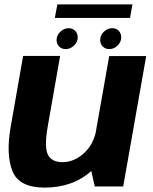

<svg xmlns="http://www.w3.org/2000/svg" viewBox="-20 -847 694 872"><path d="M410.5 0H539.5L644 -592.5H476L388.5 -97ZM253 -593H85L28.5 -271Q6.5 -145 36.5 -70Q66.5 5 182.5 5Q311.5 5 395.8 -71.5Q480 -148 494 -226L418 -261Q406.5 -192.5 361.5 -151.5Q316.5 -110.5 264 -110.5Q214 -110.5 197 -145.5Q180 -180.5 198 -279.5ZM278.5 -624Q299 -624 316 -640Q333 -656 333 -677.5Q333 -695.5 321.2 -707.2Q309.5 -719 292 -719Q271 -719 254 -703Q237 -687 237 -665Q237 -647.5 248.5 -635.8Q260 -624 278.5 -624ZM476 -624Q497.5 -624 514 -640Q530.5 -656 530.5 -677.5Q530.5 -695.5 519.2 -707.2Q508 -719 489.5 -719Q468.5 -719 451.8 -703Q435 -687 435 -665Q435 -647.5 446.8 -635.8Q458.5 -624 476 -624ZM229 -765.5H570.5L581.5 -827H240.5Z"/></svg>

Font: Anybody
Style: Bold Italic
Weight: 700
Italic angle: -10°
Designer: Tyler Finck
Foundry: Etcetera Type Company
Version: Version 1.113;gftools[0.9.25]